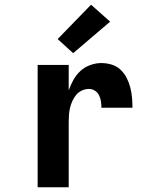

<svg xmlns="http://www.w3.org/2000/svg" viewBox="-20 -796 640 816"><path d="M140 0V-520H272V-412Q280 -435 292 -456.5Q304 -478 322 -494.5Q340 -511 363.5 -519.5Q387 -528 411 -528Q433 -528 454.5 -521.5Q476 -515 492 -500Q508 -485 518 -465.5Q528 -446 533.5 -425Q539 -404 541 -382Q543 -360 543 -338H411Q411 -352 409 -365.5Q407 -379 401 -391Q395 -403 383.5 -410.5Q372 -418 358 -418Q343 -418 328.5 -411.5Q314 -405 304 -393Q294 -381 287.5 -366.5Q281 -352 277.5 -337Q274 -322 273 -306.5Q272 -291 272 -276V0ZM291 -570 225 -630 367 -776 448 -704Z"/></svg>

Font: Iosevka Extrabold Extended
Style: Regular
Weight: 800
Width: 7
Monospace: yes
Designer: Belleve Invis
Foundry: Belleve Invis
Version: Version 32.5.0; ttfautohint (v1.8.4)